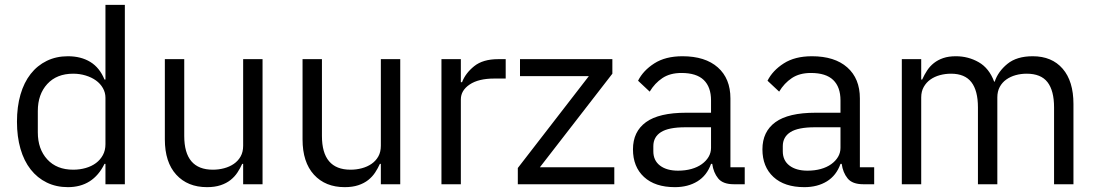

<svg xmlns="http://www.w3.org/2000/svg" viewBox="-20 -760 4528 792"><path d="M415 -84H411Q364 12 260 12Q212 12 173 -7Q134 -26 106.5 -61Q79 -96 64.5 -146Q50 -196 50 -258Q50 -320 64.5 -370Q79 -420 106.5 -455Q134 -490 173 -509Q212 -528 260 -528Q314 -528 352.5 -504.5Q391 -481 411 -432H415V-740H495V0H415ZM282 -60Q309 -60 333.5 -67Q358 -74 376 -87.5Q394 -101 404.5 -120.5Q415 -140 415 -165V-357Q415 -378 404.5 -396.5Q394 -415 376 -428Q358 -441 333.5 -448.5Q309 -456 282 -456Q214 -456 175 -413.5Q136 -371 136 -302V-214Q136 -145 175 -102.5Q214 -60 282 -60Z M983 -84H979Q971 -66 959.5 -48.5Q948 -31 931 -17.5Q914 -4 890 4Q866 12 834 12Q754 12 707 -39.5Q660 -91 660 -185V-516H740V-199Q740 -60 858 -60Q882 -60 904.5 -66Q927 -72 944.5 -84Q962 -96 972.5 -114.5Q983 -133 983 -159V-516H1063V0H983Z M1551 -84H1547Q1539 -66 1527.5 -48.5Q1516 -31 1499 -17.5Q1482 -4 1458 4Q1434 12 1402 12Q1322 12 1275 -39.5Q1228 -91 1228 -185V-516H1308V-199Q1308 -60 1426 -60Q1450 -60 1472.5 -66Q1495 -72 1512.5 -84Q1530 -96 1540.5 -114.5Q1551 -133 1551 -159V-516H1631V0H1551Z M1801 0V-516H1881V-421H1886Q1900 -458 1936 -487Q1972 -516 2035 -516H2066V-436H2019Q1954 -436 1917.5 -411.5Q1881 -387 1881 -350V0Z M2116 0V-67L2409 -446H2125V-516H2506V-456L2207 -70H2514V0Z M3007 0Q2962 0 2942.5 -24Q2923 -48 2918 -84H2913Q2896 -36 2857 -12Q2818 12 2764 12Q2682 12 2636.5 -30Q2591 -72 2591 -144Q2591 -217 2644.5 -256Q2698 -295 2811 -295H2913V-346Q2913 -401 2883 -430Q2853 -459 2791 -459Q2744 -459 2712.5 -438Q2681 -417 2660 -382L2612 -427Q2633 -469 2679 -498.5Q2725 -528 2795 -528Q2889 -528 2941 -482Q2993 -436 2993 -354V-70H3052V0ZM2777 -56Q2807 -56 2832 -63Q2857 -70 2875 -83Q2893 -96 2903 -113Q2913 -130 2913 -150V-235H2807Q2738 -235 2706.5 -215Q2675 -195 2675 -157V-136Q2675 -98 2702.5 -77Q2730 -56 2777 -56Z M3541 0Q3496 0 3476.5 -24Q3457 -48 3452 -84H3447Q3430 -36 3391 -12Q3352 12 3298 12Q3216 12 3170.5 -30Q3125 -72 3125 -144Q3125 -217 3178.5 -256Q3232 -295 3345 -295H3447V-346Q3447 -401 3417 -430Q3387 -459 3325 -459Q3278 -459 3246.5 -438Q3215 -417 3194 -382L3146 -427Q3167 -469 3213 -498.5Q3259 -528 3329 -528Q3423 -528 3475 -482Q3527 -436 3527 -354V-70H3586V0ZM3311 -56Q3341 -56 3366 -63Q3391 -70 3409 -83Q3427 -96 3437 -113Q3447 -130 3447 -150V-235H3341Q3272 -235 3240.5 -215Q3209 -195 3209 -157V-136Q3209 -98 3236.5 -77Q3264 -56 3311 -56Z M3700 0V-516H3780V-432H3784Q3793 -452 3804.5 -469.5Q3816 -487 3832.5 -500Q3849 -513 3871 -520.5Q3893 -528 3923 -528Q3974 -528 4017 -503.5Q4060 -479 4081 -423H4083Q4097 -465 4135.5 -496.5Q4174 -528 4240 -528Q4319 -528 4363.5 -476.5Q4408 -425 4408 -331V0H4328V-317Q4328 -386 4301 -421Q4274 -456 4215 -456Q4191 -456 4169.5 -450Q4148 -444 4131 -432Q4114 -420 4104 -401.5Q4094 -383 4094 -358V0H4014V-317Q4014 -386 3987 -421Q3960 -456 3903 -456Q3879 -456 3857 -450Q3835 -444 3818 -432Q3801 -420 3790.5 -401.5Q3780 -383 3780 -358V0Z"/></svg>

Font: IBM Plex Sans Arabic
Style: Regular
Weight: 400
Designer: Mike Abbink, Paul van der Laan, Pieter van Rosmalen, Wael Morcos, Khajak Apelian
Foundry: Bold Monday
Version: Version 1.1